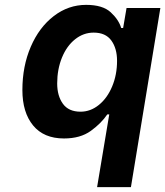

<svg xmlns="http://www.w3.org/2000/svg" viewBox="-20 -561 679 789"><path d="M72 -191Q72 -289 106.5 -369Q141 -449 201 -495Q261 -541 334 -541Q402 -541 435 -510.5Q468 -480 478 -446H486L500 -528H639L518 208H379L429 -91H421Q396 -54 353 -23Q310 8 243 8Q160 8 116 -45.5Q72 -99 72 -191ZM461 -311Q461 -362 437.5 -394.5Q414 -427 365 -427Q323 -427 288.5 -399.5Q254 -372 234.5 -324Q215 -276 215 -218Q215 -167 238.5 -134.5Q262 -102 311 -102Q352 -102 386.5 -130Q421 -158 441 -206Q461 -254 461 -311Z"/></svg>

Font: Be Vietnam
Style: Bold Italic
Weight: 700
Italic angle: -9.66701°
Designer: Gabriel Lam
Foundry: TypeRant
Version: Version 3.000